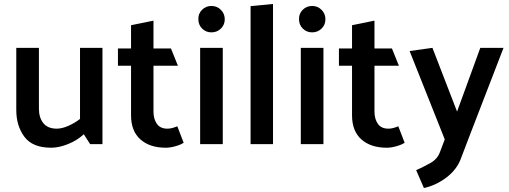

<svg xmlns="http://www.w3.org/2000/svg" viewBox="-20 -726 2565 967"><path d="M402 -50Q369 -19 323 -0.5Q277 18 238 18Q144 18 103 -37Q62 -92 62 -172V-485H176V-179Q176 -133 198.5 -105.5Q221 -78 266 -78Q292 -78 324 -92Q356 -106 383 -127V-485H496V0H434Z M905 -7Q890 3 863.5 10.5Q837 18 815 18Q734 18 687 -24Q640 -66 640 -145V-395H574V-482H640V-599L753 -622V-482H841L876 -395H753V-164Q753 -127 770 -102.5Q787 -78 823 -78Q836 -78 848.5 -81.5Q861 -85 873 -90Z M1045 -563Q1017 -563 998 -582Q979 -601 979 -629Q978 -657 997.5 -676.5Q1017 -696 1045 -696Q1073 -696 1092.5 -676.5Q1112 -657 1112 -629Q1112 -601 1092.5 -582Q1073 -563 1045 -563ZM988 0V-485H1102V0Z M1242 0V-695L1355 -706V0Z M1552 -563Q1524 -563 1505 -582Q1486 -601 1486 -629Q1485 -657 1504.5 -676.5Q1524 -696 1552 -696Q1580 -696 1599.5 -676.5Q1619 -657 1619 -629Q1619 -601 1599.5 -582Q1580 -563 1552 -563ZM1495 0V-485H1609V0Z M2018 -7Q2003 3 1976.5 10.5Q1950 18 1928 18Q1847 18 1800 -24Q1753 -66 1753 -145V-395H1687V-482H1753V-599L1866 -622V-482H1954L1989 -395H1866V-164Q1866 -127 1883 -102.5Q1900 -78 1936 -78Q1949 -78 1961.5 -81.5Q1974 -85 1986 -90Z M2195 42 2220 -24 2043 -469 2158 -485 2282 -164 2399 -485H2516L2340 -29L2300 76Q2279 130 2227 169Q2175 208 2115 221L2076 131Q2112 115 2147 95.5Q2182 76 2195 42Z"/></svg>

Font: Palanquin SemiBold
Style: Regular
Weight: 600
Designer: Pria Ravichandran
Version: Version 1.0.4